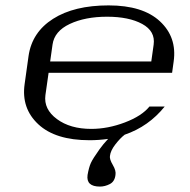

<svg xmlns="http://www.w3.org/2000/svg" viewBox="-20 -520 706 712"><path d="M590.8 -125Q531.2 -50.8 442.4 -20.5Q425.8 -7.8 407.7 15.6Q389.6 39.1 387.7 58.6Q385.7 70.3 398.4 91.8Q411.1 113.3 408.2 128.9Q405.3 153.3 387.2 162.6Q369.1 171.9 350.6 171.9Q298.8 171.9 304.7 128.9Q309.6 100.6 316.9 84.5Q324.2 68.4 348.6 34.2Q363.3 13.7 380.9 -4.9Q345.7 0 312.5 0Q185.5 0 122.1 -59.1Q58.6 -118.2 71.3 -208L85.9 -312.5Q98.6 -400.4 176.8 -450.2Q254.9 -500 382.8 -500Q509.8 -500 573.2 -440.9Q636.7 -381.8 624 -292L618.2 -250H160.2L148.4 -167Q141.6 -115.2 190.9 -78.6Q240.2 -42 318.4 -42Q379.9 -42 442.9 -65.9Q505.9 -89.8 534.2 -125ZM166 -292H541L549.8 -354.5Q556.6 -404.3 507.3 -431.2Q458 -458 377 -458Q295.9 -458 238.8 -431.2Q181.6 -404.3 174.8 -354.5Z"/></svg>

Font: okolaks
Style: RegularItalic
Weight: 500
Italic angle: -8°
Version: Version 000.6.0